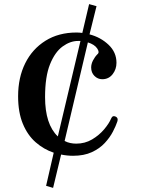

<svg xmlns="http://www.w3.org/2000/svg" viewBox="-20 -825 704 933"><path d="M238 88 204 78 241 -83Q193 -99 153.5 -133.5Q114 -168 91 -223.5Q68 -279 68 -357Q68 -448 102.5 -517.5Q137 -587 201 -627Q265 -667 352 -667Q358 -667 365.5 -666.5Q373 -666 380 -665L413 -805L449 -795L415 -658Q469 -644 507.5 -607.5Q546 -571 546 -520Q546 -488 527 -464Q508 -440 477 -440Q455 -440 439 -456Q423 -472 423 -497Q423 -514 432 -531.5Q441 -549 454 -562Q465 -571 452 -590Q439 -609 407 -619L294 -140Q307 -133 321.5 -130Q336 -127 350 -127Q393 -127 427.5 -147.5Q462 -168 486 -196.5Q510 -225 520 -249Q527 -266 543 -258Q556 -251 550 -234Q543 -213 528.5 -185Q514 -157 489 -130Q464 -103 426 -85.5Q388 -68 335 -68Q306 -68 277 -74ZM261 -162 371 -626H359Q321 -626 284 -599Q247 -572 223 -512.5Q199 -453 199 -353Q199 -221 261 -162Z"/></svg>

Font: Zen Old Mincho Black
Style: Regular
Weight: 900
Designer: Yoshimichi Ohira
Foundry: Positype
Version: Version 1.001